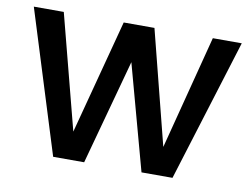

<svg xmlns="http://www.w3.org/2000/svg" viewBox="-65 -642 954 732"><g transform="rotate(10 412.5 -275.5)"><path d="M815 -551 644 0H524L413 -407L302 0H182L10 -551H126L241 -108L358 -551H477L589 -110L703 -551Z"/></g></svg>

Font: IBM-Poppins
Style: Poppins-Medium
Weight: 500
Designer: Mike Abbink, Paul van der Laan, Pieter van Rosmalen, Ben Mitchell, Mark Frömberg
Foundry: Bold Monday
Version: Version 1.1